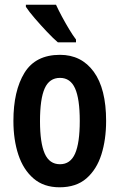

<svg xmlns="http://www.w3.org/2000/svg" viewBox="-20 -786 509 816"><path d="M431 -272Q431 -193 411 -129.5Q391 -66 347.5 -28Q304 10 233 10Q166 10 122.5 -27.5Q79 -65 58 -128.5Q37 -192 37 -272Q37 -400 84 -476.5Q131 -553 235 -553Q326 -553 378.5 -481Q431 -409 431 -272ZM150 -271Q150 -179 170 -133.5Q190 -88 235 -88Q279 -88 299 -133Q319 -178 319 -272Q319 -366 299 -410.5Q279 -455 235 -455Q190 -455 170 -410.5Q150 -366 150 -271ZM218 -766Q228 -744 243 -716Q258 -688 274 -661.5Q290 -635 303 -618V-606H226Q207 -622 180 -650.5Q153 -679 128 -708Q103 -737 90 -757V-766Z"/></svg>

Font: Noto Sans Tamil ExtraCondensed SemiBold
Style: Regular
Weight: 600
Width: 2
Designer: Jelle Bosma - Monotype Design Team
Foundry: Monotype Imaging Inc.
Version: Version 2.004; ttfautohint (v1.8.4.7-5d5b)